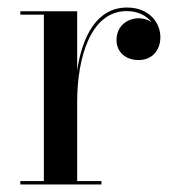

<svg xmlns="http://www.w3.org/2000/svg" viewBox="-20 -490 471 510"><path d="M34 -9V0H249.5V-9H185V-219.5C185 -337.5 221 -460.5 316.5 -460.5C345.5 -460.5 368.5 -449 382.5 -431.5C373 -437.5 361.5 -441.5 348.5 -441.5C319.5 -441.5 289.5 -422 289.5 -383.5C289.5 -353.5 311.5 -330.5 348.5 -330.5C384.5 -330.5 406 -357 406 -391C406 -433 373 -470 317.5 -470C237 -470 198.5 -393.5 185 -303V-460H34V-451H96.5V-9Z"/></svg>

Font: Bodoni* 24
Style: Regular
Weight: 400
Version: Version 2.3